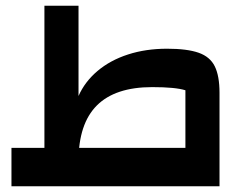

<svg xmlns="http://www.w3.org/2000/svg" viewBox="-20 -650 867 670"><path d="M627 0V-335Q592 -346 511 -346Q382 -346 318 -282Q254 -218 254 -88H135V-630H254V-315Q276 -365 320.5 -402.5Q365 -440 427 -460Q489 -480 563 -480Q633 -480 673 -466Q713 -452 729.5 -418.5Q746 -385 746 -326V0ZM20 0V-134H746V0Z"/></svg>

Font: Changa ExtraLight SemiBold
Style: Regular
Weight: 600
Version: Version 3.002; ttfautohint (v1.8.2)